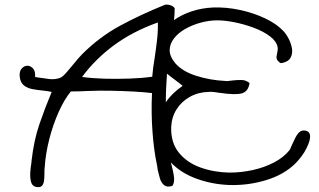

<svg xmlns="http://www.w3.org/2000/svg" viewBox="-20 -766 1366 821"><path d="M133 33Q117 29 112.5 11Q108 -7 109.5 -29.5Q111 -52 114 -68Q115 -76 115 -79Q125 -167 149 -236.5Q173 -306 201 -373Q191 -375 181.5 -376.5Q172 -378 161 -379Q141 -381 121 -384.5Q101 -388 86 -398Q71 -408 66 -428Q60 -456 71 -470.5Q82 -485 97 -485Q110 -485 121 -473.5Q132 -462 130 -437Q134 -436 141 -435Q165 -431 191 -428Q217 -425 239 -434Q250 -439 267.5 -460Q285 -481 302 -501Q313 -515 319.5 -521.5Q326 -528 331 -534Q405 -608 492.5 -655.5Q580 -703 684 -745Q692 -748 706 -744.5Q720 -741 727 -731Q727 -708 724 -680Q756 -703 799.5 -717.5Q843 -732 892 -734Q947 -736 1005.5 -723.5Q1064 -711 1113.5 -687.5Q1163 -664 1191 -634Q1203 -622 1214 -601Q1225 -580 1228.5 -558Q1232 -536 1222 -518.5Q1212 -501 1183 -496L1178 -497Q1165 -507 1163 -515Q1161 -523 1165 -538Q1169 -556 1167 -565Q1162 -590 1134 -611Q1106 -632 1066 -647Q1026 -662 984 -670.5Q942 -679 909 -679Q875 -679 839.5 -669.5Q804 -660 773.5 -643Q743 -626 724.5 -602.5Q706 -579 705.5 -552Q705 -525 730 -495Q761 -460 820 -441.5Q879 -423 941 -420Q947 -419 954 -419.5Q961 -420 967 -421Q972 -422 975 -422Q993 -424 1012 -424Q1031 -424 1047 -411Q1042 -375 1014.5 -367Q987 -359 920 -369Q917 -369 913.5 -369.5Q910 -370 907 -371Q897 -372 888 -373Q879 -374 872 -373Q828 -372 792 -352Q756 -332 735 -298.5Q714 -265 712 -223Q710 -156 745 -113Q780 -70 838 -49.5Q896 -29 961 -28Q1012 -28 1061.5 -39Q1111 -50 1152 -71.5Q1193 -93 1218 -124Q1219 -126 1222 -131.5Q1225 -137 1230 -150Q1244 -182 1254 -194.5Q1264 -207 1276 -208Q1302 -209 1305.5 -188.5Q1309 -168 1290 -131Q1283 -116 1270 -98.5Q1257 -81 1244 -68Q1195 -19 1117 4.5Q1039 28 958 25Q886 22 820 -2Q754 -26 711 -71Q711 -68 712 -66Q724 -21 724.5 -1.5Q725 18 717 29Q694 36 681.5 25.5Q669 15 663.5 -4Q658 -23 654 -41Q654 -42 654 -43Q653 -48 652.5 -53Q652 -58 651 -62Q638 -122 632 -203Q626 -284 630 -368Q598 -372 552 -374.5Q506 -377 455 -378Q404 -379 357 -377Q338 -376 319 -375.5Q300 -375 283 -375Q255 -341 231 -287.5Q207 -234 191 -172Q175 -110 171 -49Q170 -44 170 -38Q170 -32 170 -25Q170 -10 168.5 5Q167 20 159.5 28.5Q152 37 133 33ZM331 -437Q374 -431 427.5 -429.5Q481 -428 535 -430Q589 -432 631 -438Q634 -476 641 -516Q647 -556 651.5 -595Q656 -634 655 -670Q546 -631 466 -571.5Q386 -512 331 -437ZM689 -329Q715 -367 761 -399Q754 -404 747 -410Q740 -416 729 -424Q720 -431 711 -437.5Q702 -444 694 -451Q692 -422 690.5 -391Q689 -360 689 -329Z"/></svg>

Font: Yuji Hentaigana Akari
Style: Regular
Weight: 400
Designer: Kataoka Yuji
Foundry: Kinuta Font Factory
Version: Version 3.002